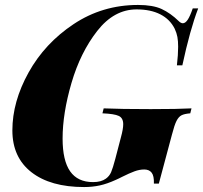

<svg xmlns="http://www.w3.org/2000/svg" viewBox="-20 -742 821 776"><path d="M408 -20Q422 -30 429 -46Q436 -62 446 -100L469 -188Q478 -221 478 -240Q478 -265 460 -273.5Q442 -282 394 -284L399 -304Q467 -301 589 -301Q700 -301 754 -304L749 -284Q725 -282 713.5 -276Q702 -270 693.5 -253.5Q685 -237 675 -198L622 0H602Q603 -31 593 -44Q583 -57 563 -57Q544 -57 523.5 -49.5Q503 -42 473 -27Q467 -24 461 -21Q455 -18 448 -15Q413 1 383 7.5Q353 14 320 14Q184 14 107 -46Q30 -106 30 -215Q30 -331 95.5 -449Q161 -567 277.5 -644.5Q394 -722 538 -722Q598 -722 633.5 -705.5Q669 -689 702 -657Q711 -648 719 -648Q729 -648 738.5 -662Q748 -676 759 -708H781Q748 -622 717 -478H695Q700 -521 700 -553Q700 -576 697 -592.5Q694 -609 686 -626Q667 -664 628 -684Q589 -704 532 -704Q441 -704 373 -617Q305 -530 269 -407Q233 -284 233 -182Q233 -93 263.5 -49.5Q294 -6 356 -6Q389 -6 408 -20Z"/></svg>

Font: Playfair Display SC Black
Style: Italic
Weight: 900
Italic angle: -14°
Designer: Claus Eggers Sørensen
Foundry: Claus Eggers Sørensen
Version: Version 1.200; ttfautohint (v1.6)